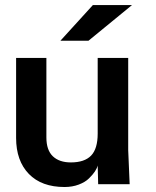

<svg xmlns="http://www.w3.org/2000/svg" viewBox="-20 -731 619 762"><path d="M236.3 11.2Q145 11.2 94.7 -40.5Q43.9 -92.8 43.9 -183.6V-501H164.1V-185.5Q164.1 -135.3 189.7 -110.8Q215.3 -86.4 261.2 -86.4Q315.4 -86.4 341.6 -113.5Q367.7 -140.6 367.7 -200.7V-501H488.8V-134.8L494.6 0H369.6L367.7 -74.2Q365.2 -63.5 356.7 -50.5Q348.1 -37.6 333 -22.9Q318.4 -8.3 292.7 1.5Q267.1 11.2 236.3 11.2ZM219.7 -569.3 348.6 -710.9H503.9L331.1 -569.3Z"/></svg>

Font: Ride
Style: Bold
Weight: 700
Version: Version 3.000